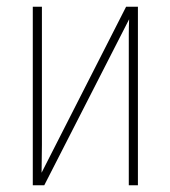

<svg xmlns="http://www.w3.org/2000/svg" viewBox="-20 -548 504 568"><path d="M77 -528V0H111L362 -491Q361 -467 361 -447Q361 -427 361 -403V0H388V-528H353L103 -37Q103 -58 103.5 -77Q104 -96 104 -120V-528Z"/></svg>

Font: Noto Sans Display SemiCondensed Thin
Style: Regular
Weight: 250
Width: 4
Designer: Monotype Design team
Foundry: Monotype Imaging Inc.
Version: 1.000